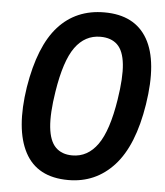

<svg xmlns="http://www.w3.org/2000/svg" viewBox="-52 -761 704 818"><g transform="rotate(5 300.0 -352.5)"><path d="M270 10Q137 10 84.5 -89Q32 -188 60 -369Q89 -547 165 -631Q241 -715 362 -715Q492 -715 546.5 -620Q601 -525 572 -340Q544 -162 465.5 -76Q387 10 270 10ZM278 -96Q344 -96 386.5 -156Q429 -216 450 -350Q465 -445 459 -502Q453 -559 426.5 -584.5Q400 -610 354 -610Q288 -610 246 -552Q204 -494 183 -360Q168 -266 174 -207.5Q180 -149 206.5 -122.5Q233 -96 278 -96Z"/></g></svg>

Font: Mulish ExtraLight
Style: Italic
Weight: 200
Italic angle: -9°
Designer: Vernon Adams
Foundry: Vernon Adams
Version: Version 3.603